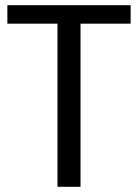

<svg xmlns="http://www.w3.org/2000/svg" viewBox="-20 -720 532 740"><path d="M483.5 -700V-628.8H246.5L290.4 -671.3V0H201.5V-671.3L243.5 -628.8H8.4V-700Z"/></svg>

Font: Pathway Extreme 8pt Thin
Style: Regular
Weight: 100
Version: Version 1.001;gftools[0.9.26]